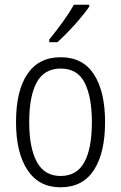

<svg xmlns="http://www.w3.org/2000/svg" viewBox="-20 -785 514 815"><path d="M426 -267Q426 -136 378.5 -63Q331 10 237 10Q145 10 96.5 -63.5Q48 -137 48 -267Q48 -399 96 -470.5Q144 -542 238 -542Q332 -542 379 -469Q426 -396 426 -267ZM104 -267Q104 -157 136.5 -97.5Q169 -38 237 -38Q306 -38 338 -96.5Q370 -155 370 -267Q370 -373 339.5 -433.5Q309 -494 238 -494Q168 -494 136 -435.5Q104 -377 104 -267ZM359 -757Q344 -735 320.5 -707Q297 -679 271 -652Q245 -625 224 -606H189V-617Q219 -654 246.5 -692Q274 -730 294 -765H359Z"/></svg>

Font: Noto Sans Telugu Condensed Light
Style: Regular
Weight: 300
Width: 3
Designer: Jelle Bosma - Monotype Design Team
Foundry: Monotype Imaging Inc.
Version: Version 2.005; ttfautohint (v1.8.4.7-5d5b)